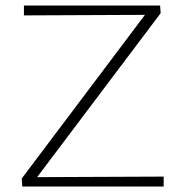

<svg xmlns="http://www.w3.org/2000/svg" viewBox="-20 -678 657 698"><path d="M575 -36V0H61L59 -29L507 -624L67 -622V-658H562L564 -630L115 -34Z"/></svg>

Font: Ysabeau Infant Light
Style: Regular
Weight: 300
Designer: Christian Thalmann (Catharsis Fonts)
Version: Version 0.003